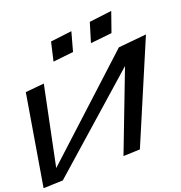

<svg xmlns="http://www.w3.org/2000/svg" viewBox="-167 -1069 1157 1224"><g transform="rotate(-15 411.0 -457.0)"><path d="M100 17 672 -585 514 -33 626 -47 853 -745 665 -710 80 -70 143 -611 18 -588 -31 33ZM375 -757 399 -888 257 -858 239 -730ZM643 -810 678 -947 528 -915 500 -782Z"/></g></svg>

Font: Gamestation Warped
Style: Italic
Weight: 400
Designer: Jonas Hecksher
Foundry: Jonas Hecksher, Playtypeª, e-types AS
Version: Version 1.003